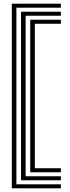

<svg xmlns="http://www.w3.org/2000/svg" viewBox="-20 -820 380 1040"><path d="M43.9 200V-800H309.8V-778.3H68.8V178.3H309.8V200ZM93.8 156.5V-756.5H309.8V-734.8H118.8V134.8H309.8V156.5ZM143.7 113.1V-713.1H309.8V-691.3H168.7V91.3H309.8V113.1Z"/></svg>

Font: Big Shoulders Inline Thin
Style: Regular
Weight: 100
Designer: Patric King
Foundry: XO Type Co
Version: Version 2.002